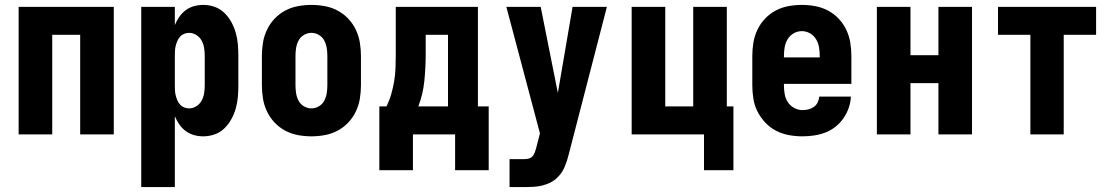

<svg xmlns="http://www.w3.org/2000/svg" viewBox="-20 -548 4540 783"><path d="M56 0V-520H444V0H307V-406H193V0Z M556 215V-520H693V-446Q700 -463 711 -479Q722 -495 737.5 -506.5Q753 -518 771.5 -523Q790 -528 809 -528Q833 -528 855.5 -520Q878 -512 895 -495.5Q912 -479 923.5 -458Q935 -437 941.5 -414Q948 -391 950 -367.5Q952 -344 952 -320V-200Q952 -176 950 -152.5Q948 -129 941.5 -106Q935 -83 923.5 -62Q912 -41 895 -24.5Q878 -8 855.5 0Q833 8 809 8Q790 8 771.5 3Q753 -2 737.5 -13.5Q722 -25 711 -41Q700 -57 693 -74V215ZM751 -106Q767 -106 781 -115Q795 -124 802.5 -138Q810 -152 812.5 -168Q815 -184 815 -200V-320Q815 -336 812.5 -352Q810 -368 802.5 -382Q795 -396 781 -405Q767 -414 751 -414Q741 -414 731 -410Q721 -406 714 -398Q707 -390 703 -380.5Q699 -371 696.5 -361Q694 -351 693.5 -340.5Q693 -330 693 -320V-200Q693 -190 693.5 -179.5Q694 -169 696.5 -159Q699 -149 703 -139.5Q707 -130 714 -122Q721 -114 731 -110Q741 -106 751 -106Z M1250 8Q1223 8 1195.5 3Q1168 -2 1143.5 -15Q1119 -28 1100 -48Q1081 -68 1069 -93Q1057 -118 1052.5 -145.5Q1048 -173 1048 -200V-320Q1048 -347 1052.5 -374.5Q1057 -402 1069 -427Q1081 -452 1100 -472Q1119 -492 1143.5 -505Q1168 -518 1195.5 -523Q1223 -528 1250 -528Q1277 -528 1304.5 -523Q1332 -518 1356.5 -505Q1381 -492 1400 -472Q1419 -452 1431 -427Q1443 -402 1447.5 -374.5Q1452 -347 1452 -320V-200Q1452 -173 1447.5 -145.5Q1443 -118 1431 -93Q1419 -68 1400 -48Q1381 -28 1356.5 -15Q1332 -2 1304.5 3Q1277 8 1250 8ZM1250 -106Q1266 -106 1280.5 -114.5Q1295 -123 1302.5 -137.5Q1310 -152 1312.5 -168Q1315 -184 1315 -200V-320Q1315 -336 1312.5 -352Q1310 -368 1302.5 -382.5Q1295 -397 1280.5 -405.5Q1266 -414 1250 -414Q1234 -414 1219.5 -405.5Q1205 -397 1197.5 -382.5Q1190 -368 1187.5 -352Q1185 -336 1185 -320V-200Q1185 -184 1187.5 -168Q1190 -152 1197.5 -137.5Q1205 -123 1219.5 -114.5Q1234 -106 1250 -106Z M1527 146V-114H1556Q1568 -138 1575.5 -164Q1583 -190 1587.5 -217Q1592 -244 1593 -271Q1594 -298 1594 -325V-520H1929V-114H1973V146H1836V0H1664V146ZM1686 -114H1807V-406H1716V-325Q1716 -271 1710.5 -217.5Q1705 -164 1686 -114Z M2058 215V101H2118Q2127 101 2136.5 98.5Q2146 96 2152 89Q2158 82 2161 73Q2164 64 2167 55V54L2182 -4L2045 -520H2185L2255 -169L2315 -520H2455L2299 83Q2293 108 2282.5 133Q2272 158 2253 176Q2240 189 2223.5 197Q2207 205 2189.5 209Q2172 213 2154 214Q2136 215 2118 215Z M2851 146V0H2556V-520H2693V-114H2807V-520H2944V-114H2971V146Z M3252 8Q3225 8 3197.5 3Q3170 -2 3145.5 -14.5Q3121 -27 3101.5 -47.5Q3082 -68 3069.5 -92.5Q3057 -117 3052.5 -144.5Q3048 -172 3048 -200V-320Q3048 -347 3052.5 -374.5Q3057 -402 3069 -427Q3081 -452 3100 -472Q3119 -492 3143.5 -505Q3168 -518 3195.5 -523Q3223 -528 3250 -528Q3277 -528 3304.5 -523Q3332 -518 3356.5 -505Q3381 -492 3400 -472Q3419 -452 3431 -427Q3443 -402 3447.5 -374.5Q3452 -347 3452 -320V-206H3177V-200Q3177 -182 3180 -164.5Q3183 -147 3192.5 -132Q3202 -117 3218.5 -108Q3235 -99 3252 -99Q3265 -99 3277 -102Q3289 -105 3299 -112Q3309 -119 3314.5 -130.5Q3320 -142 3321 -154H3450Q3449 -130 3441 -107.5Q3433 -85 3419.5 -65.5Q3406 -46 3387 -31Q3368 -16 3346 -7.5Q3324 1 3300 4.5Q3276 8 3252 8ZM3323 -314V-320Q3323 -338 3320 -355.5Q3317 -373 3308 -388Q3299 -403 3283.5 -412Q3268 -421 3250 -421Q3232 -421 3216.5 -412Q3201 -403 3192 -388Q3183 -373 3180 -355.5Q3177 -338 3177 -320V-314Z M3556 0V-520H3693V-323H3807V-520H3944V0H3807V-209H3693V0Z M4182 0V-406H4050V-520H4450V-406H4318V0Z"/></svg>

Font: Iosevka SS18 Heavy
Style: Regular
Weight: 900
Monospace: yes
Designer: Belleve Invis
Foundry: Belleve Invis
Version: Version 25.1.1; ttfautohint (v1.8.4)